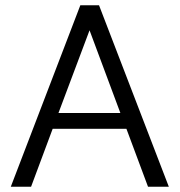

<svg xmlns="http://www.w3.org/2000/svg" viewBox="-20 -709 683 729"><path d="M460 -220H180L98 0H21L285 -689H356L621 0H542ZM437 -280 320 -594 202 -280Z"/></svg>

Font: Martel Sans Light
Style: Regular
Weight: 300
Designer: Dan Reynolds and Mathieu Réguer
Foundry: Dan Reynolds and Mathieu Réguer
Version: Version 1.002; ttfautohint (v1.1) -l 5 -r 5 -G 72 -x 0 -D la